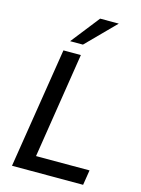

<svg xmlns="http://www.w3.org/2000/svg" viewBox="-136 -1009 798 1085"><g transform="rotate(15 263.0 -466.0)"><path d="M45 0 157 -705H259L162 -88H475L461 0ZM180 -765 311 -932H420L255 -765Z"/></g></svg>

Font: Nunito Sans 10pt SemiCondensed SemiBold
Style: Italic
Weight: 600
Width: 4
Italic angle: -9°
Designer: Vernon Adams
Foundry: Vernon Adams
Version: Version 3.101;gftools[0.9.27]